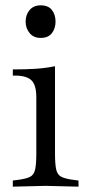

<svg xmlns="http://www.w3.org/2000/svg" viewBox="-20 -696 324 719"><path d="M28 3V-20L44 -22Q77 -26 92 -33.5Q107 -41 111.5 -61Q116 -81 116 -121V-332Q116 -377 98 -395Q80 -413 35 -413H28V-436Q78 -436 114.5 -438.5Q151 -441 186 -448V-121Q186 -81 190.5 -61Q195 -41 210.5 -33.5Q226 -26 258 -22L274 -20V3L151 0ZM132 -554Q106 -554 91 -572Q76 -590 76 -615Q76 -641 91 -658.5Q106 -676 132 -676Q161 -676 174.5 -658.5Q188 -641 188 -615Q188 -590 174.5 -572Q161 -554 132 -554Z"/></svg>

Font: Baskervville SC
Style: Regular
Weight: 400
Designer: Alexis Faudot, Rémi Forte, Morgane Pierson, Rafael Ribas, Tanguy Vanlaeys, Rosalie Wagner, Thomas Huot-Marchand
Foundry: ANRT
Version: Version 1.100